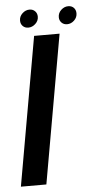

<svg xmlns="http://www.w3.org/2000/svg" viewBox="-52 -731 383 763"><g transform="rotate(-5 140.0 -349.0)"><path d="M0.1 0H101.7L206.2 -592.4H104.6ZM85 -627.1Q100.4 -627.1 113.1 -638.9Q125.9 -650.7 125.9 -667.3Q125.9 -680.7 117.2 -689.4Q108.4 -698.1 95.4 -698.1Q79.5 -698.1 66.9 -686.3Q54.2 -674.5 54.2 -657.8Q54.2 -644.5 62.7 -635.8Q71.2 -627.1 85 -627.1ZM239.3 -627.1Q255.4 -627.1 267.8 -638.9Q280.2 -650.7 280.2 -667.3Q280.2 -680.7 271.9 -689.4Q263.5 -698.1 249.7 -698.1Q234.1 -698.1 221.4 -686.3Q208.8 -674.5 208.8 -657.8Q208.8 -644.5 217.5 -635.8Q226.2 -627.1 239.3 -627.1Z"/></g></svg>

Font: Anybody Thin
Style: Italic
Weight: 100
Italic angle: -10°
Designer: Tyler Finck
Foundry: Etcetera Type Company
Version: Version 1.114;gftools[0.9.25]